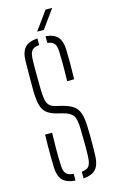

<svg xmlns="http://www.w3.org/2000/svg" viewBox="-141 -998 625 1054"><g transform="rotate(-15 171.0 -470.5)"><path d="M150 4Q100 0 77.8 -24Q55.5 -48 54 -98Q53 -133 52.8 -161.2Q52.5 -189.5 52.8 -218Q53 -246.5 54 -283H94Q92.5 -234.5 92.2 -190.8Q92 -147 94 -98Q95 -65 107 -50.8Q119 -36.5 150 -34ZM196 4V-34Q225.5 -37 236.8 -51.2Q248 -65.5 250 -98Q251.5 -122.5 251.5 -152.2Q251.5 -182 251 -211.8Q250.5 -241.5 250 -266Q249.5 -317 235.2 -338.2Q221 -359.5 181 -370L145 -379Q110.5 -388 91 -404Q71.5 -420 63.2 -449.5Q55 -479 54 -529Q53.5 -567.5 54 -612.5Q54.5 -657.5 55 -703Q56 -752.5 78 -776.5Q100 -800.5 150 -804V-766Q119.5 -763.5 107.8 -749.2Q96 -735 95 -702Q93.5 -656.5 94 -615.8Q94.5 -575 95 -529Q96 -473 106.2 -450.8Q116.5 -428.5 145 -421L182 -412Q223 -402 246 -386.2Q269 -370.5 278.8 -342Q288.5 -313.5 290 -266Q291 -239.5 291.2 -210.2Q291.5 -181 291.2 -152.2Q291 -123.5 290 -98Q288 -48 266.5 -24Q245 0 196 4ZM247 -535Q248.5 -587 248.5 -626.2Q248.5 -665.5 247 -702Q246 -734.5 235 -748.5Q224 -762.5 196 -766V-804Q243 -800 264.2 -776Q285.5 -752 287 -702Q288 -665.5 288 -624.8Q288 -584 287 -535ZM158 -840 234 -945H272L196 -840Z"/></g></svg>

Font: Big Shoulders Stencil Text SC Thin
Style: Regular
Weight: 100
Designer: Patric King
Foundry: XO Type Co
Version: Version 2.001